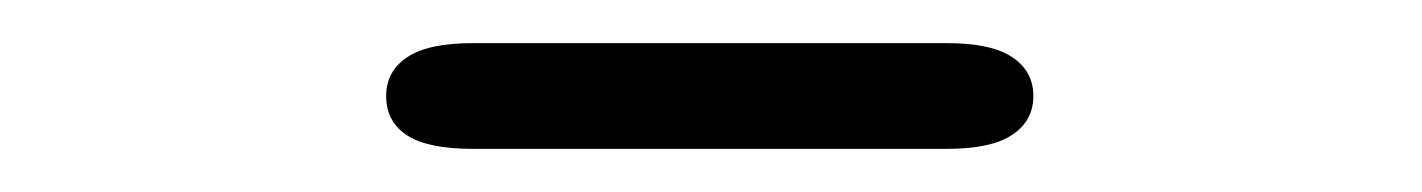

<svg xmlns="http://www.w3.org/2000/svg" viewBox="-20 -334 659 89"><path d="M159 -289.5Q159 -301 168.8 -307.5Q178.5 -314 199 -314H419Q439.5 -314 449.2 -307.5Q459 -301 459 -289.5Q459 -278 449.2 -271.5Q439.5 -265 419 -265H199Q178.5 -265 168.8 -271.2Q159 -277.5 159 -289.5Z"/></svg>

Font: Sono Monospace Light
Style: Regular
Weight: 300
Version: Version 2.112